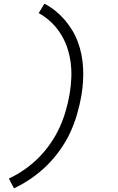

<svg xmlns="http://www.w3.org/2000/svg" viewBox="-20 -861 640 1042"><path d="M56 161 28 108Q73 87 114.5 58Q156 29 191 -6.5Q226 -42 254.5 -83.5Q283 -125 303 -168.5Q323 -212 336.5 -258.5Q350 -305 358 -352Q365 -394 367 -438Q369 -482 363 -525Q357 -568 343.5 -606.5Q330 -645 307.5 -680Q285 -715 255.5 -742.5Q226 -770 190 -790L221 -841Q252 -825 279.5 -803Q307 -781 330 -754.5Q353 -728 371.5 -697.5Q390 -667 402.5 -633.5Q415 -600 422 -564.5Q429 -529 431 -492Q433 -455 430.5 -417.5Q428 -380 422 -343Q413 -292 398 -240.5Q383 -189 361 -141.5Q339 -94 306.5 -48Q274 -2 235 36.5Q196 75 150.5 106.5Q105 138 56 161Z"/></svg>

Font: Iosevka Etoile Light Oblique
Style: Regular
Weight: 300
Italic angle: -9°
Designer: Belleve Invis
Foundry: Belleve Invis
Version: Version 15.5.2; ttfautohint (v1.8.4)